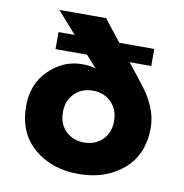

<svg xmlns="http://www.w3.org/2000/svg" viewBox="-80 -773 829 865"><g transform="rotate(10 334.5 -340.5)"><path d="M419 -160.5Q452 -193 452 -246Q452 -299 419 -332Q386 -365 335 -365Q284 -365 251 -332Q218 -299 218 -246Q218 -193 251 -160.5Q284 -128 335 -128Q386 -128 419 -160.5ZM136 -520V-598H210L122 -697H336L414 -598H574V-520H475L538 -440Q620 -340 620 -246Q620 -122 539 -53Q458 16 335 16Q212 16 131 -53Q50 -122 50 -246Q50 -347 116 -410.5Q182 -474 266 -474Q306 -474 329 -465L280 -520Z"/></g></svg>

Font: renner_700bold
Style: Bold
Weight: 700
Version: Version 003.000 ; ttfautohint (v0.97) -l 8 -r 50 -G 200 -x 1